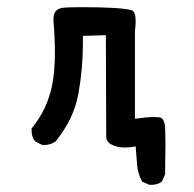

<svg xmlns="http://www.w3.org/2000/svg" viewBox="-20 -410 540 535"><path d="M402 105H396L376 96Q364 74 362 48.5Q360 23 358 -2Q342 1 329 1Q311 1 298 -4Q276 -12 276 -29L275 -312L211 -310V-289Q211 -219 198.5 -149Q186 -79 135 -16Q121 -6 104 -6H98L78 -16Q68 -28 68 -46V-52Q111 -104 125 -171Q133 -210 133 -264Q133 -304 129 -351V-357Q129 -384 153 -388Q167 -390 207 -390Q321 -390 348 -381Q358 -377 358 -350Q358 -339 356 -323V-79Q390 -84 410 -84Q413 -84 424 -83Q435 -82 439 -64Q441 -53 441 -5L440 76L431 96Q419 105 402 105Z"/></svg>

Font: Xiaolai SC
Style: Regular
Weight: 400
Designer: Nozomi Seto 瀬戸のぞみ
Version: Version 3.11;December 4, 2020;FontCreator 13.0.0.2613 64-bit